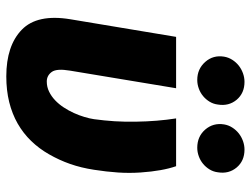

<svg xmlns="http://www.w3.org/2000/svg" viewBox="-116 -694 819 628"><g transform="rotate(90 294.0 -379.5)"><path d="M42.6 -200.3 100.1 -545.5H268.1L210.6 -198.9Q203.1 -154.8 214.8 -138.8Q226.6 -122.5 246.1 -122.5Q263.8 -122.5 279.1 -130Q294.4 -137.4 307.4 -149.7Q320.3 -161.9 330.8 -177.9Q341.3 -193.9 349.1 -211.1Q356.9 -228.3 362 -245.4Q367.2 -262.4 369.3 -277Q373.9 -310.4 376.1 -344.6Q378.2 -378.9 377.5 -414.4Q376.4 -484.7 366.8 -545.5H523.1Q530.9 -523.1 536 -494.3Q541.2 -465.6 543.7 -429Q546.2 -392.4 543.7 -355.1Q541.2 -317.8 534.8 -277Q528.4 -235.1 515.8 -199Q503.2 -163 484 -129.6Q465.6 -97.3 440.5 -71.4Q415.5 -45.5 383.7 -27.3Q351.9 -9.2 313.4 0.4Q274.9 9.9 229.4 9.9Q128.9 9.9 76.7 -40.8Q24.5 -91.3 42.6 -200.3ZM386.4 -702.4Q388.8 -717 396.7 -729.2Q404.5 -741.5 415.7 -750.4Q426.8 -759.2 440.7 -764.2Q454.5 -769.2 468.8 -769.2Q505.7 -769.2 527.3 -743.6Q549 -717.7 543 -681.8Q541.2 -667.3 533.7 -655Q526.3 -642.8 515.3 -633.7Q504.3 -624.6 490.6 -619.7Q476.9 -614.7 462.7 -614.7Q426.1 -614.7 403.4 -640.6Q380.7 -666.9 386.4 -702.4ZM164.8 -702.4Q167.3 -717 175.1 -729.2Q182.9 -741.5 194.1 -750.4Q205.3 -759.2 219.1 -764.2Q233 -769.2 247.2 -769.2Q284.1 -769.2 305.8 -743.6Q327.4 -717.7 321.4 -681.8Q319.6 -667.3 312.1 -655Q304.7 -642.8 293.7 -633.7Q282.7 -624.6 269 -619.7Q255.3 -614.7 241.1 -614.7Q204.9 -614.7 181.8 -641Q159.1 -666.9 164.8 -702.4Z"/></g></svg>

Font: Inter P Extra Bold
Style: Italic
Weight: 800
Italic angle: 9.39999°
Designer: Rasmus Andersson
Foundry: rsms
Version: Version 3.018;git-588b23468